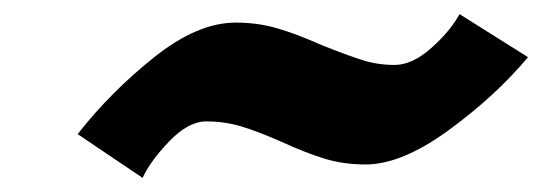

<svg xmlns="http://www.w3.org/2000/svg" viewBox="-20 -780 768 272"><path d="M314 -748Q345 -748 372.5 -740Q400 -732 436 -716Q471 -702 493 -695Q515 -688 539 -688Q564 -688 591 -712Q618 -736 631 -760L728 -699Q682 -644 615.5 -595.5Q549 -547 498 -547Q467 -547 440.5 -555Q414 -563 379 -579Q345 -594 321.5 -601Q298 -608 272 -608Q247 -608 220 -580Q193 -552 182 -528L90 -590Q137 -650 198.5 -699Q260 -748 314 -748Z"/></svg>

Font: Teachers ExtraBold
Style: Italic
Weight: 800
Designer: Alfredo Marco Pradil & Chank Diesel
Version: Version 0.009